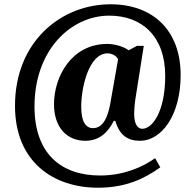

<svg xmlns="http://www.w3.org/2000/svg" viewBox="-20 -734 902 896"><path d="M437 142C570 142 656 98 728 47L704 4C645 46 557 85 447 85C267 85 141 -15 141 -237C141 -502 312 -661 490 -661C641 -661 751 -566 751 -380C751 -215 692 -133 644 -133C629 -133 606 -145 606 -203C606 -215 608 -248 612 -273L651 -520H619L580 -499C564 -513 521 -529 481 -529C312 -529 232 -374 232 -248C232 -135 296 -77 378 -77C445 -77 485 -118 511 -170H518C539 -99 579 -77 634 -77C731 -77 823 -192 823 -384C823 -593 693 -714 496 -714C266 -714 50 -541 50 -240C50 23 231 142 437 142ZM414 -136C381 -136 359 -165 359 -236C359 -327 395 -485 482 -485C501 -485 523 -475 531 -457L494 -247C483 -191 463 -136 414 -136Z"/></svg>

Font: Noto Serif Sinhala SemiCondensed ExtraBold
Style: Regular
Weight: 800
Width: 4
Designer: Jelle Bosma - Monotype Design Team
Foundry: Monotype Imaging Inc.
Version: Version 2.007